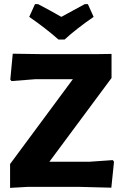

<svg xmlns="http://www.w3.org/2000/svg" viewBox="-20 -908 597 933"><path d="M407 -888 435 -826Q352 -769 294 -716H264Q203 -770 122 -826L150 -888H165Q217 -861 278 -826Q354 -868 392 -888ZM522 -646V-529L220 -122H414L528 -130L534 -122L521 4L362 0H116L29 5V-111L334 -523H150L36 -514L30 -521L42 -647L180 -645H454Z"/></svg>

Font: Alegreya Sans SC ExtraBold
Style: Regular
Weight: 800
Designer: Juan Pablo del Peral
Foundry: Huerta Tipografica
Version: Version 2.007